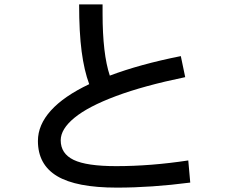

<svg xmlns="http://www.w3.org/2000/svg" viewBox="-20 -826 1040 876"><path d="M848 7Q671 30 513 30Q328 30 240.5 -22.5Q153 -75 153 -183Q153 -256 212 -321.5Q271 -387 387 -442Q364 -504 352.5 -591Q341 -678 341 -806H448V-764Q448 -580 481 -481Q619 -533 805 -570L825 -474Q636 -435 509 -387.5Q382 -340 319.5 -288.5Q257 -237 257 -186Q257 -125 316 -96.5Q375 -68 510 -68Q668 -68 839 -94Z"/></svg>

Font: IBM Plex Sans JP Medium
Style: Regular
Weight: 500
Designer: Mike Abbink; Paul van der Laan; Pieter van Rosmalen; Wujin Sim; Yejin Wi; Jinhee Kim; Boomi Park; Yona Kim; Kichan Ma
Foundry: Sandoll Inc.
Version: Version 1.001